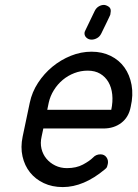

<svg xmlns="http://www.w3.org/2000/svg" viewBox="-20 -760 562 780"><path d="M172 -314H432Q439 -347 436 -376Q433 -405 420.5 -426.5Q408 -448 387 -460.5Q366 -473 336 -473Q308 -473 282 -463Q256 -453 235 -435.5Q214 -418 199 -394Q184 -370 178 -343ZM358 -120Q370 -133 388 -133Q404 -133 412.5 -121Q421 -109 418 -94Q417 -89 415 -83Q413 -77 406 -72Q320 0 235 0Q192 0 158 -16Q124 -32 102 -59.5Q80 -87 71.5 -124.5Q63 -162 72 -205L101 -343Q110 -386 134.5 -423.5Q159 -461 193 -489Q227 -517 268 -533.5Q309 -550 352 -550Q395 -550 429.5 -533Q464 -516 485.5 -486Q507 -456 514.5 -415Q522 -374 511 -326Q503 -284 473 -261Q443 -238 400 -238H156L149 -205Q143 -179 148.5 -156Q154 -133 168.5 -115.5Q183 -98 204.5 -87.5Q226 -77 252 -77Q290 -77 317 -91.5Q344 -106 358 -120ZM364 -714Q370 -727 380.5 -733.5Q391 -740 402 -740Q411 -740 422 -732.5Q433 -725 429 -707Q429 -704 428 -700L423 -689Q419 -681 412 -666L391 -623Q385 -611 374 -605Q363 -599 352 -599Q339 -599 330 -608Q321 -617 324 -631Q325 -632 325.5 -633Q326 -634 326 -635Z"/></svg>

Font: VDS Compensated
Style: Light Italic
Weight: 300
Italic angle: -12°
Designer: artmaker
Foundry: artmaker
Version: Version 1.000 2012 initial release